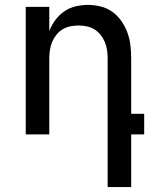

<svg xmlns="http://www.w3.org/2000/svg" viewBox="-20 -548 640 783"><path d="M419 215V-310Q419 -327 416.5 -344Q414 -361 407.5 -376.5Q401 -392 390.5 -405.5Q380 -419 365.5 -428Q351 -437 334 -440.5Q317 -444 300 -444Q283 -444 266 -440.5Q249 -437 234.5 -428Q220 -419 209.5 -405.5Q199 -392 192.5 -376.5Q186 -361 183.5 -344Q181 -327 181 -310V0H85V-520H181V-421Q190 -445 205.5 -466Q221 -487 242 -501.5Q263 -516 288 -522Q313 -528 339 -528Q365 -528 391 -521.5Q417 -515 438.5 -499.5Q460 -484 475.5 -461.5Q491 -439 500 -414Q509 -389 512 -362.5Q515 -336 515 -310V-84H568V0H515V215Z"/></svg>

Font: Iosevka Medium Extended
Style: Regular
Weight: 500
Width: 7
Monospace: yes
Designer: Belleve Invis
Foundry: Belleve Invis
Version: Version 32.5.0; ttfautohint (v1.8.4)